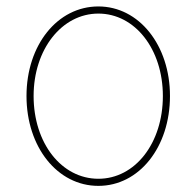

<svg xmlns="http://www.w3.org/2000/svg" viewBox="-20 -574 619 605"><path d="M290 11.7C418.5 11.7 515.6 -110.4 515.6 -271.5C515.6 -431.6 418 -553.7 290 -553.7C161.1 -553.7 63.5 -432.1 63.5 -271.5C63.5 -110.4 161.1 11.7 290 11.7ZM290 -10.7C173.8 -10.7 85.9 -123 85.9 -271.5C85.9 -418.5 174.8 -531.2 290 -531.2C405.3 -531.2 493.2 -418.9 493.2 -271.5C493.2 -123 405.8 -10.7 290 -10.7Z"/></svg>

Font: Raveo Thin
Style: Regular
Weight: 100
Designer: Jakub Foglar, Rasmus Andersson (Inter)
Foundry: Jakubfoglar.com
Version: Version 1.100;Glyphs 3.2.3 (3260)